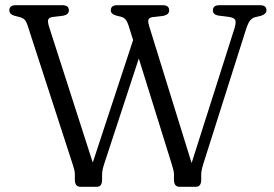

<svg xmlns="http://www.w3.org/2000/svg" viewBox="-20 -720 1057 740"><path d="M800.5 -680Q800.5 -700 826 -700H982Q1007 -700 1007 -680Q1007 -666 985.5 -659L963.5 -654Q951.5 -650.5 943.8 -640.8Q936 -631 928.5 -608L763.5 -88Q755.5 -62.5 755.5 -47.5V-27Q755.5 0 734.5 0H672.5Q650.5 0 650.5 -27V-47.5Q650.5 -56.5 648.2 -65Q646 -73.5 642 -87L515 -494.5L381.5 -88Q373.5 -63 373.5 -47.5V-27Q373.5 0 353 0H291Q268.5 0 268.5 -27V-47.5Q268.5 -56.5 266.5 -65Q264.5 -73.5 260 -87L86 -623Q81.5 -637 75 -643.8Q68.5 -650.5 58 -653.5L36.5 -659Q16 -665 16 -680Q16 -700 41 -700H220Q245.5 -700 245.5 -680Q245.5 -664 224 -659.5L181.5 -654.5Q168 -652 165.5 -643.5Q163 -635 171 -611L337.5 -93.5L493 -565.5L475 -623Q466.5 -649.5 449.5 -654.5L428 -660Q407 -666 407 -680Q407 -700 432 -700H607Q632 -700 632 -680Q632 -664 610.5 -659L567.5 -654Q554 -651.5 551.8 -643.2Q549.5 -635 557.5 -611L718.5 -91.5L883.5 -610Q890.5 -633 887 -642Q883.5 -651 864.5 -654.5L821 -660Q800.5 -664 800.5 -680Z"/></svg>

Font: Fraunces 9pt SuperSoft Light
Style: Regular
Weight: 300
Version: Version 1.000;[b76b70a41]